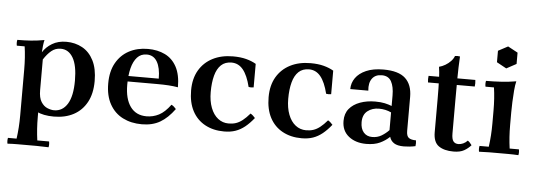

<svg xmlns="http://www.w3.org/2000/svg" viewBox="-54 -843 3400 1219"><g transform="rotate(5 1645.5 -234.0)"><path d="M26 212Q22 193 26 175H81Q86 139 88.5 102.5Q91 66 91 25V-265Q91 -346 81 -413H31Q27 -432 31 -450Q78 -450 118.5 -453Q159 -456 203 -464Q199 -449 196.5 -426.5Q194 -404 193 -385L203 -340V25Q203 66 205.5 102.5Q208 139 213 175H288Q292 193 288 212Q248 210 211.5 210Q175 210 147 210Q119 210 89 210Q59 210 26 212ZM343 -465Q399 -465 444.5 -440Q490 -415 516.5 -363Q543 -311 543 -232Q543 -152 513 -97Q483 -42 429.5 -13.5Q376 15 304 15Q236 15 193 -7Q150 -29 116 -62L203 -145Q203 -96 219.5 -70Q236 -44 259.5 -34.5Q283 -25 302 -25Q356 -25 387 -75Q418 -125 418 -224Q418 -321 389.5 -369.5Q361 -418 311 -418Q277 -418 251.5 -397Q226 -376 203 -340L193 -385Q214 -419 252 -442Q290 -465 343 -465Z M865 15Q796 15 743 -12Q690 -39 660 -93Q630 -147 630 -225Q630 -302 660 -355.5Q690 -409 742.5 -437Q795 -465 863 -465Q924 -465 971.5 -442Q1019 -419 1046 -369Q1073 -319 1073 -239Q1043 -244 1012 -246Q981 -248 938 -248H730V-283H947Q947 -352 924.5 -390.5Q902 -429 858 -429Q821 -429 797.5 -403.5Q774 -378 762.5 -333Q751 -288 751 -227Q751 -137 787 -87.5Q823 -38 890 -38Q932 -38 969 -57Q1006 -76 1042 -125Q1052 -120 1058.5 -114Q1065 -108 1072 -100Q1029 -41 980.5 -13Q932 15 865 15Z M1389 15Q1320 15 1267.5 -13.5Q1215 -42 1186.5 -96Q1158 -150 1158 -227Q1158 -302 1189 -355Q1220 -408 1275.5 -436.5Q1331 -465 1405 -465Q1453 -465 1489 -455.5Q1525 -446 1552 -430V-280Q1536 -277 1520 -280Q1502 -353 1472.5 -389Q1443 -425 1399 -425Q1358 -425 1332.5 -401Q1307 -377 1295 -332.5Q1283 -288 1283 -227Q1283 -170 1299.5 -127Q1316 -84 1345.5 -61Q1375 -38 1413 -38Q1439 -38 1460 -45Q1481 -52 1502 -68.5Q1523 -85 1547 -113Q1556 -108 1563 -101.5Q1570 -95 1577 -87Q1549 -52 1521 -29.5Q1493 -7 1461.5 4Q1430 15 1389 15Z M1883 15Q1814 15 1761.5 -13.5Q1709 -42 1680.5 -96Q1652 -150 1652 -227Q1652 -302 1683 -355Q1714 -408 1769.5 -436.5Q1825 -465 1899 -465Q1947 -465 1983 -455.5Q2019 -446 2046 -430V-280Q2030 -277 2014 -280Q1996 -353 1966.5 -389Q1937 -425 1893 -425Q1852 -425 1826.5 -401Q1801 -377 1789 -332.5Q1777 -288 1777 -227Q1777 -170 1793.5 -127Q1810 -84 1839.5 -61Q1869 -38 1907 -38Q1933 -38 1954 -45Q1975 -52 1996 -68.5Q2017 -85 2041 -113Q2050 -108 2057 -101.5Q2064 -95 2071 -87Q2043 -52 2015 -29.5Q1987 -7 1955.5 4Q1924 15 1883 15Z M2295 15Q2227 15 2183 -20Q2139 -55 2139 -118Q2139 -165 2164 -195.5Q2189 -226 2232.5 -242Q2276 -258 2329 -258Q2365 -258 2390 -252.5Q2415 -247 2435 -239V-198Q2399 -215 2357 -215Q2314 -215 2284 -191.5Q2254 -168 2254 -120Q2254 -79 2274 -55.5Q2294 -32 2329 -32Q2362 -32 2388 -47.5Q2414 -63 2435 -85L2443 -43Q2417 -18 2382 -1.5Q2347 15 2295 15ZM2547 -307V-90Q2547 -57 2562 -46Q2577 -35 2608 -35Q2611 -17 2608 2Q2589 6 2569.5 8Q2550 10 2534 10Q2493 10 2471.5 -4Q2450 -18 2443 -43L2435 -85V-306Q2435 -362 2417 -395Q2399 -428 2356 -428Q2315 -428 2294.5 -400Q2274 -372 2279 -323H2164Q2164 -362 2186.5 -394Q2209 -426 2253.5 -445.5Q2298 -465 2364 -465Q2460 -465 2503.5 -424.5Q2547 -384 2547 -307Z M2851 15Q2791 15 2756.5 -9.5Q2722 -34 2722 -97V-310Q2722 -341 2721.5 -376Q2721 -411 2719.5 -446Q2718 -481 2713 -513Q2733 -518 2752.5 -529.5Q2772 -541 2787 -557Q2802 -573 2808 -590Q2824 -593 2840 -590Q2836 -520 2835.5 -450Q2835 -380 2835 -309V-99Q2835 -63 2846 -49Q2857 -35 2878 -35Q2893 -35 2908.5 -42Q2924 -49 2936 -62Q2944 -57 2950 -50Q2956 -43 2962 -35Q2944 -14 2918.5 0.5Q2893 15 2851 15ZM2652 -408Q2649 -429 2652 -450H2950Q2953 -429 2950 -408Z M3264 -35Q3268 -17 3264 2Q3230 0 3198.5 0Q3167 0 3139 0Q3111 0 3079.5 0Q3048 0 3013 2Q3009 -17 3013 -35H3072Q3077 -71 3079.5 -107.5Q3082 -144 3082 -185V-265Q3082 -346 3072 -413H3018Q3014 -432 3018 -450Q3066 -450 3114.5 -453Q3163 -456 3210 -464Q3204 -441 3201 -404.5Q3198 -368 3196.5 -330.5Q3195 -293 3195 -265V-185Q3195 -144 3197.5 -107.5Q3200 -71 3205 -35ZM3139 -680 3202 -646V-574L3139 -540L3077 -574V-647Z"/></g></svg>

Font: Poltawski Nowy SemiBold
Style: Regular
Weight: 600
Version: Version 1.001;gftools[0.9.25]